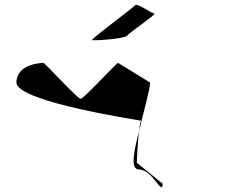

<svg xmlns="http://www.w3.org/2000/svg" viewBox="-20 -954 990 793"><path d="M48 -613C48 -532 574 -455 564 -455C560 -455 557 -436 554 -411C573 -494 600 -585 600 -613L468 -694C468 -702 327 -546 313 -546C299 -546 159 -702 159 -694C159 -694 48 -694 48 -613ZM360 -789C359 -784 496 -794 504 -806C512 -818 630 -898 618 -898C606 -898 545 -944 538 -932C530 -922 361 -797 360 -789ZM545 -282C545 -287 548 -361 554 -411C533 -329 517 -254 554 -254C611 -254 650 -142 652 -195Z"/></svg>

Font: Ampere
Style: SCSuExt
Weight: 400
Version: Version 1